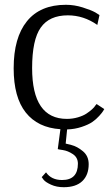

<svg xmlns="http://www.w3.org/2000/svg" viewBox="-20 -530 463 801"><path d="M246 251Q216 251 193 240.5Q170 230 162 220L154 209L172 189Q194 221 239 221Q305 221 305 153Q305 127 284 113Q263 99 242 96Q221 93 221 92L232 9Q138 3 87.5 -60.5Q37 -124 37 -245Q37 -373 92.5 -441.5Q148 -510 255 -510Q290 -510 325 -499Q360 -488 378 -478L395 -467L386 -426Q329 -466 263 -466Q186 -466 150 -415Q114 -364 114 -246Q114 -34 259 -34Q283 -34 305 -40.5Q327 -47 340.5 -56Q354 -65 364 -74Q374 -83 378 -90L383 -96L415 -75Q413 -72 410 -66.5Q407 -61 394 -46.5Q381 -32 365 -21Q349 -10 320.5 -0.5Q292 9 260 10L254 69L278 75Q302 81 326 101Q350 121 350 155Q350 200 323.5 225.5Q297 251 246 251Z"/></svg>

Font: Arsenal
Style: Regular
Weight: 400
Designer: Andrij Shevchenko
Foundry: Stairsfor
Version: Version 2.001;PS 002.001;hotconv 1.0.88;makeotf.lib2.5.64775